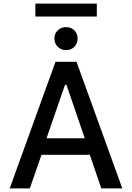

<svg xmlns="http://www.w3.org/2000/svg" viewBox="-20 -1049 734 1069"><path d="M544 0 480 -187H211L146 0H34L289 -705H406L661 0ZM342 -577 239 -279H452L350 -577ZM283 -834Q283 -862 301.5 -880Q320 -898 348 -898Q376 -898 394 -880Q412 -862 412 -834Q412 -807 394 -788.5Q376 -770 348 -770Q320 -770 301.5 -788.5Q283 -807 283 -834ZM519 -1029V-957H177V-1029Z"/></svg>

Font: Manrope Medium
Style: Medium
Weight: 500
Designer: Mikhail Sharanda
Foundry: Mikhail Sharanda
Version: Version 4.000;hotconv 1.0.109;makeotfexe 2.5.65596